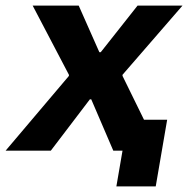

<svg xmlns="http://www.w3.org/2000/svg" viewBox="-56 -540 674 688"><path d="M-36 0H126L266 -184H271L350 0H383L361 128H502L543 -111H460L383 -268V-272L598 -520H437L305 -353H300L226 -520H61L191 -272V-268Z"/></svg>

Font: Fixel Display
Style: Bold Italic
Weight: 700
Italic angle: -10°
Designer: AlfaBravo + MacPaw
Foundry: Kyrylo Tkachov, Marchela Mozhyna, Serhii Makarenko, Maria Weinstein, Zakhar Kryvoshyya
Version: Version 1.210;Glyphs 3.2 (3217)